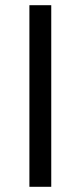

<svg xmlns="http://www.w3.org/2000/svg" viewBox="-20 -718 310 738"><path d="M93 0H177V-698H93Z"/></svg>

Font: Braiins Sans
Style: Regular
Weight: 400
Designer: Mike Abbink, Paul van der Laan, Pieter van Rosmalen, Jiri Chlebus, Lubos Buracinsky
Foundry: Bold Monday, Sudetype
Version: Version 1.000;hotconv 1.0.109;makeotfexe 2.5.65596